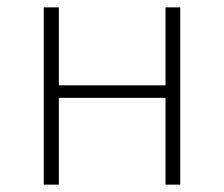

<svg xmlns="http://www.w3.org/2000/svg" viewBox="-20 -502 609 522"><path d="M99 0V-482H140V-270H430V-482H470V0H430V-236H140V0Z"/></svg>

Font: Cantarell Light
Style: Regular
Weight: 300
Designer: Dave Crossland, Nikolaus Waxweiler, Florian Fecher, Jacques Le Bailly, Eben Sorkin, Alexei Vanyashin, Alexios Zavras, Em
Version: Version 0.303